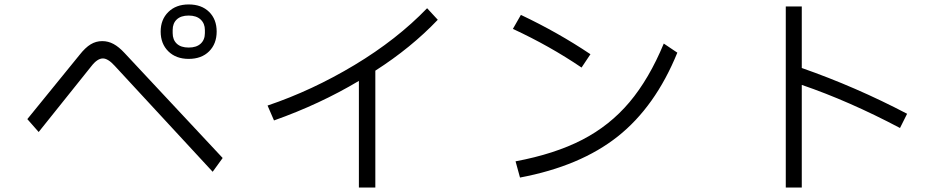

<svg xmlns="http://www.w3.org/2000/svg" viewBox="-20 -814 4264 864"><path d="M703 -672Q703 -726 737.5 -760Q772 -794 829 -794Q887 -794 921 -760.5Q955 -727 955 -672Q955 -617 921 -583Q887 -549 829 -549Q772 -549 737.5 -583Q703 -617 703 -672ZM902 -665V-679Q902 -708 883 -726Q864 -744 829 -744Q794 -744 775.5 -726.5Q757 -709 757 -679V-665Q757 -635 775.5 -617.5Q794 -600 829 -600Q864 -600 883 -617.5Q902 -635 902 -665ZM496 -518Q466 -551 443 -551Q418 -551 391 -516L154 -220L103 -278L338 -567Q364 -600 388 -614.5Q412 -629 440 -629Q467 -629 491 -616Q515 -603 540 -576L982 -103L937 -41Z M1950 -725Q1830 -599 1669 -496V30H1595V-450Q1419 -345 1213 -272L1184 -339Q1385 -407 1575.5 -521.5Q1766 -636 1902 -777Z M2597 -510Q2454 -607 2288 -684L2324 -747Q2491 -668 2637 -570ZM2300 -88Q2476 -121 2600 -185Q2724 -249 2812.5 -354Q2901 -459 2967 -618L3028 -577Q2929 -334 2760 -200Q2591 -66 2320 -15Z M4030 -238Q3801 -359 3588 -432V30H3516V-785H3588V-508Q3831 -423 4062 -302Z"/></svg>

Font: PlemolJP
Style: Regular
Weight: 400
Monospace: yes
Version: v2.0.4; ttfautohint (v1.8.4.7-5d5b-dirty) -l 6 -r 45 -G 200 